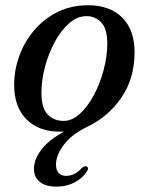

<svg xmlns="http://www.w3.org/2000/svg" viewBox="-20 -492 565 732"><path d="M315.5 -472Q399 -472 446 -425Q493 -378 493 -293Q493 -193 442.8 -119.8Q392.5 -46.5 312.5 -8.5Q253.5 20 223.5 59.8Q193.5 99.5 193.5 135Q193.5 157 204 167.8Q214.5 178.5 231.5 178.5Q265 178.5 290.5 150Q301.5 140 308.5 142Q313.5 143 315.2 148.2Q317 153.5 311 162Q298 184.5 266.8 202Q235.5 219.5 196 219.5Q154 219.5 131.8 201.5Q109.5 183.5 109.5 151.5Q109.5 116.5 136.8 79.8Q164 43 224.5 9.5Q219.5 10 215.8 10Q212 10 208.5 10Q127.5 10 80.8 -37.2Q34 -84.5 34 -168Q34 -226 54.2 -280.5Q74.5 -335 111.8 -378.2Q149 -421.5 200.8 -446.8Q252.5 -472 315.5 -472ZM222.5 -31Q254.5 -31 284.2 -58Q314 -85 337.5 -128.8Q361 -172.5 375 -224.5Q389 -276.5 389 -326Q389 -382.5 366 -406.5Q343 -430.5 310 -430.5Q274.5 -430.5 243.5 -403.2Q212.5 -376 188.8 -332Q165 -288 151.5 -237Q138 -186 138 -138.5Q138 -79 162.2 -55Q186.5 -31 222.5 -31Z"/></svg>

Font: Fraunces 9pt
Style: Italic
Weight: 400
Italic angle: -16°
Version: Version 1.000;[b76b70a41]